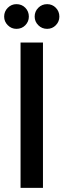

<svg xmlns="http://www.w3.org/2000/svg" viewBox="-57 -905 306 925"><path d="M170 -766Q145 -766 127.5 -783.5Q110 -801 110 -825Q110 -850 127.5 -867.5Q145 -885 170 -885Q195 -885 212 -867.5Q229 -850 229 -825Q229 -801 212 -783.5Q195 -766 170 -766ZM22 -766Q-2 -766 -19.5 -783.5Q-37 -801 -37 -825Q-37 -850 -19.5 -867.5Q-2 -885 22 -885Q48 -885 65 -867.5Q82 -850 82 -825Q82 -801 65 -783.5Q48 -766 22 -766ZM42 0V-700H150V0Z"/></svg>

Font: Stick No Bills SemiBold
Style: Regular
Weight: 600
Designer: Kosala Senevirathne, Siva Puranthara, Lasantha Premarathna, Tharique Azeez
Foundry: mooniak
Version: Version 2.000